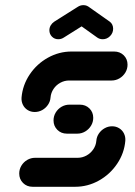

<svg xmlns="http://www.w3.org/2000/svg" viewBox="-20 -716 517 736"><path d="M409.6 -231.9Q424.8 -231.9 436.9 -224.4Q448.9 -217 455.2 -204.3Q461.5 -191.5 460.4 -176.3Q456.3 -128.5 428.9 -88Q401.5 -47.4 358.9 -23.7Q316.3 0 268.1 0H104.8Q83 0 68.3 -14.6Q53.7 -29.3 53.7 -50.7Q53.7 -67 62 -80.9Q70.4 -94.8 84.4 -103Q98.5 -111.1 114.4 -111.1H277.8Q295.6 -111.1 311.5 -119.8Q327.4 -128.5 337.6 -143.5Q347.8 -158.5 349.3 -176.3Q350.4 -191.5 359.1 -204.3Q367.8 -217 381.1 -224.4Q394.4 -231.9 409.6 -231.9ZM337.4 -264.4Q337.4 -248.1 329.1 -234.3Q320.7 -220.4 306.7 -212Q292.6 -203.7 276.7 -203.7H236.3Q214.4 -203.7 199.8 -218.3Q185.2 -233 185.2 -254.4Q185.2 -270.7 193.5 -284.6Q201.9 -298.5 215.9 -306.7Q230 -314.8 245.9 -314.8H286.3Q308.1 -314.8 322.8 -300.4Q337.4 -285.9 337.4 -264.4ZM113.3 -286.7Q98.1 -286.7 86.1 -294.1Q74.1 -301.5 67.8 -314.3Q61.5 -327 62.6 -342.2Q66.7 -390 93.9 -430.6Q121.1 -471.1 163.7 -494.8Q206.3 -518.5 254.4 -518.5H417.8Q439.6 -518.5 454.3 -504.1Q468.9 -489.6 468.9 -468.1Q468.9 -451.9 460.6 -438Q452.2 -424.1 438.1 -415.7Q424.1 -407.4 408.1 -407.4H244.8Q227 -407.4 211.1 -398.7Q195.2 -390 185.2 -375Q175.2 -360 173.7 -342.2Q172.6 -327 163.9 -314.3Q155.2 -301.5 141.9 -294.1Q128.5 -286.7 113.3 -286.7ZM299.6 -696.3Q314.1 -696.3 323.9 -686.5Q333.7 -676.7 333.7 -662.6Q333.7 -652.2 328.7 -643.5Q323.7 -634.8 315.2 -628.9L224.4 -571.9Q214.8 -565.6 203.3 -565.6Q188.9 -565.6 179.1 -575.6Q169.3 -585.6 169.3 -600Q169.3 -610 174.4 -618.7Q179.6 -627.4 188.1 -633L278.5 -690Q288.1 -696.3 299.6 -696.3ZM319.3 -690.4 400.7 -633Q407 -628.5 410.4 -621.3Q413.7 -614.1 413.7 -605.9Q413.7 -589.6 401.9 -577.6Q390 -565.6 373.7 -565.6Q362.2 -565.6 353 -571.9L273.3 -628.9Z"/></svg>

Font: 26F Galaxy Sans Black
Style: Italic
Weight: 900
Italic angle: -5°
Designer: C₂₉H₂₅N₃O₅
Version: Version 1.200